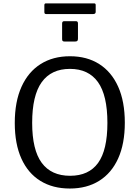

<svg xmlns="http://www.w3.org/2000/svg" viewBox="-20 -1076 804 1106"><path d="M382.3 10Q283.9 10 212.7 -34Q141.5 -77.9 103.3 -162.3Q65.1 -246.8 65.1 -367.6Q65.1 -490.1 103.9 -576.1Q142.7 -662.1 214 -707Q285.2 -752 383 -752Q480.9 -752 551.6 -707Q622.3 -662.1 660.6 -576.8Q699 -491.5 699 -369Q699 -248.2 660.8 -163.6Q622.6 -78.9 551.5 -34.5Q480.4 10 382.3 10ZM383.8 -63.4Q491.5 -63.4 545.1 -137.6Q598.7 -211.9 598.7 -368.2Q598.7 -527 544.3 -603.1Q489.8 -679.2 383 -679.2Q275.3 -679.2 220.3 -602.7Q165.3 -526.2 165.3 -368.2Q165.3 -212.7 220.4 -138Q275.4 -63.4 383.8 -63.4ZM429.1 -941V-853.4Q429.1 -844.2 425.5 -840.5Q421.8 -836.7 411.3 -836.7H353Q343.8 -836.7 340.8 -840Q337.8 -843.2 337.8 -851.1V-940.4Q337.8 -954 349.6 -954H417.6Q429.1 -954 429.1 -941ZM531.2 -1047.1V-1007.4Q531.2 -995 516 -995H246.6Q240.2 -995 237.9 -997.9Q235.5 -1000.9 235.5 -1006.8V-1045.8Q235.5 -1056.4 243.5 -1056.4H523.2Q531.2 -1056.4 531.2 -1047.1Z"/></svg>

Font: Libre Franklin Thin
Style: Regular
Weight: 100
Designer: Pablo Impallari, Rodrigo Fuenzalida, Nhung Nguyen
Foundry: Impallari Type
Version: Version 3.000